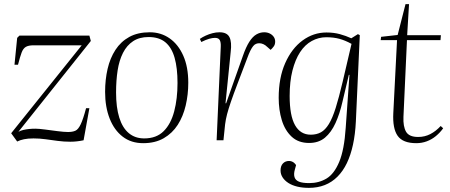

<svg xmlns="http://www.w3.org/2000/svg" viewBox="-20 -678 2175 928"><path d="M74 -506H412L419 -480L69 -41Q80 -47 93 -50Q106 -53 120.5 -54.5Q135 -56 151 -56Q167 -56 197.5 -52Q228 -48 259 -44Q290 -40 309 -40Q330 -40 344 -46Q358 -52 370 -77Q382 -102 396 -155H412L384 0Q351 7 320 7Q289 7 259 3Q229 -1 200 -5Q171 -9 142 -9Q115 -9 96 -5Q77 -1 63 6L34 -34L375 -459H142Q118 -459 105 -451.5Q92 -444 84.5 -424Q77 -404 67 -365H50L63 -495Z M672 14Q614 14 573 -17.5Q532 -49 510 -105Q488 -161 488 -234Q488 -293 500 -345Q512 -397 538 -437Q564 -477 605 -499.5Q646 -522 704 -522Q758 -522 800 -492.5Q842 -463 866 -408.5Q890 -354 890 -278Q890 -221 877.5 -168Q865 -115 839 -74.5Q813 -34 771.5 -10Q730 14 672 14ZM677 -9Q736 -9 771 -44Q806 -79 822 -140Q838 -201 838 -277Q838 -349 824 -398.5Q810 -448 779.5 -473.5Q749 -499 698 -499Q654 -499 623.5 -479Q593 -459 574.5 -422.5Q556 -386 548.5 -337.5Q541 -289 541 -231Q541 -159 556.5 -109.5Q572 -60 602.5 -34.5Q633 -9 677 -9Z M1047 -452Q1048 -474 1042 -484.5Q1036 -495 1019 -495Q1007 -495 991 -490.5Q975 -486 953 -475L946 -490Q959 -499 974.5 -506Q990 -513 1007 -517.5Q1024 -522 1041 -522Q1077 -522 1089 -498.5Q1101 -475 1095 -427L1070 -179H1073L1154 -408Q1169 -451 1185 -476Q1201 -501 1219 -511.5Q1237 -522 1257 -522Q1272 -522 1284 -516Q1296 -510 1303 -500Q1310 -490 1310 -477Q1310 -463 1303 -453.5Q1296 -444 1288 -437L1272 -451Q1263 -460 1253 -464.5Q1243 -469 1233 -469Q1225 -469 1217.5 -466Q1210 -463 1203.5 -455Q1197 -447 1190 -433Q1183 -419 1175 -397Q1147 -323 1127.5 -272Q1108 -221 1096 -186Q1084 -151 1077.5 -126Q1071 -101 1068 -77L1060 0H1027Z M1669 -316H1666L1635 -185Q1622 -128 1601.5 -83Q1581 -38 1550.5 -12.5Q1520 13 1474 13Q1422 13 1389.5 -17.5Q1357 -48 1342 -97.5Q1327 -147 1327 -205Q1327 -302 1358.5 -373Q1390 -444 1442.5 -482.5Q1495 -521 1558 -521Q1593 -521 1622.5 -513Q1652 -505 1678 -493L1710 -513L1719 -508L1700 -91Q1697 -29 1686 21.5Q1675 72 1656.5 110.5Q1638 149 1611 176Q1584 203 1549.5 216.5Q1515 230 1473 230Q1442 230 1417 224Q1392 218 1374 206.5Q1356 195 1346 179.5Q1336 164 1336 146Q1336 124 1347.5 112Q1359 100 1377 100Q1384 100 1390.5 102.5Q1397 105 1402 109.5Q1407 114 1411 120L1405 142Q1399 163 1403.5 178Q1408 193 1425 200Q1442 207 1475 207Q1521 207 1558 185Q1595 163 1619.5 104.5Q1644 46 1651 -61ZM1482 -27Q1510 -27 1531 -38.5Q1552 -50 1569.5 -78.5Q1587 -107 1602.5 -156.5Q1618 -206 1636 -282L1679 -466Q1648 -483 1620 -490.5Q1592 -498 1557 -498Q1520 -498 1487 -480Q1454 -462 1430.5 -426Q1407 -390 1393.5 -337Q1380 -284 1380 -214Q1380 -119 1406 -73Q1432 -27 1482 -27Z M1822 -500 1902 -509 1940 -658H1957L1948 -508H2111L2109 -484H1947L1930 -113Q1928 -67 1942.5 -41.5Q1957 -16 2001 -16Q2033 -16 2060 -30Q2087 -44 2110 -69L2122 -58Q2107 -37 2087 -20.5Q2067 -4 2043 5Q2019 14 1992 14Q1927 14 1902 -21.5Q1877 -57 1881 -132L1899 -484H1820Z"/></svg>

Font: Literata 60pt ExtraLight
Style: Italic
Weight: 250
Italic angle: -2°
Designer: Latin by Veronika Burian and Jose Scaglione. Greek by Irene Vlachou. Cyrillic by Vera Evstafieva
Foundry: TypeTogether
Version: Version 3.103;gftools[0.9.29]